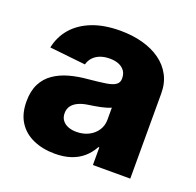

<svg xmlns="http://www.w3.org/2000/svg" viewBox="-103 -657 792 776"><g transform="rotate(20 292.5 -269.0)"><path d="M208 9.8Q156.2 9.8 115.5 -8.1Q74.7 -25.9 51.8 -61.3Q28.8 -96.7 28.8 -150.4Q28.8 -195.3 44.7 -226.3Q60.5 -257.3 88.9 -276.6Q117.2 -295.9 153.6 -305.9Q189.9 -315.9 231.4 -319.3Q277.8 -323.7 306.2 -328.1Q334.5 -332.5 347.4 -341.8Q360.4 -351.1 360.4 -367.7V-369.6Q360.4 -388.2 351.6 -400.9Q342.8 -413.6 326.4 -420.7Q310.1 -427.7 286.6 -427.7Q263.2 -427.7 245.1 -420.7Q227.1 -413.6 215.6 -400.9Q204.1 -388.2 199.7 -371.1L44.9 -387.7Q54.7 -436 85.9 -472.2Q117.2 -508.3 168.2 -528.3Q219.2 -548.3 289.1 -548.3Q340.3 -548.3 384.5 -536.4Q428.7 -524.4 461.2 -501.2Q493.7 -478 511.7 -444.3Q529.8 -410.6 529.8 -366.7V0H369.1V-75.7H365.2Q350.1 -47.9 327.9 -28.8Q305.7 -9.8 275.9 0Q246.1 9.8 208 9.8ZM259.8 -103Q288.6 -103 311.5 -114.3Q334.5 -125.5 348.1 -145.8Q361.8 -166 361.8 -192.9V-244.1Q354.5 -240.7 343.8 -237.3Q333 -233.9 320.3 -231.2Q307.6 -228.5 294.2 -226.3Q280.8 -224.1 268.1 -222.2Q243.7 -218.8 226.1 -210.4Q208.5 -202.1 199.2 -189.2Q189.9 -176.3 189.9 -158.2Q189.9 -140.1 199 -127.9Q208 -115.7 223.6 -109.4Q239.3 -103 259.8 -103Z"/></g></svg>

Font: Inter 17pt ExtraBold
Style: Regular
Weight: 800
Version: Version 4.001;git-66647c0bb